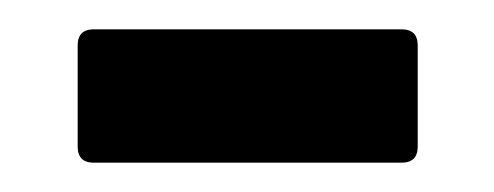

<svg xmlns="http://www.w3.org/2000/svg" viewBox="-20 -269 337 131"><path d="M44 -158Q33 -158 33 -169V-238Q33 -249 44 -249H254Q265 -249 265 -238V-169Q265 -158 254 -158Z"/></svg>

Font: Zain
Style: Bold
Weight: 700
Designer: Zain,Boutros
Foundry: Mobile Telecommunications Company (Zain), 2024
Version: Version 1.50; ttfautohint (v1.8.4)